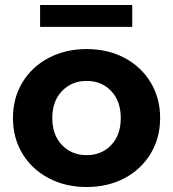

<svg xmlns="http://www.w3.org/2000/svg" viewBox="-20 -743 695 771"><path d="M32 -269Q32 -349 70 -412Q108 -475 175.5 -510.5Q243 -546 328 -546Q413 -546 480 -510.5Q547 -475 585 -412Q623 -349 623 -269Q623 -189 585 -126Q547 -63 480 -27.5Q413 8 328 8Q243 8 175.5 -27.5Q108 -63 70 -126Q32 -189 32 -269ZM465 -269Q465 -337 426.5 -377.5Q388 -418 328 -418Q268 -418 229 -377.5Q190 -337 190 -269Q190 -201 229 -160.5Q268 -120 328 -120Q388 -120 426.5 -160.5Q465 -201 465 -269ZM141 -723H511V-635H141Z"/></svg>

Font: APTA Sans Regular
Style: Bold Italic
Weight: 700
Version: Version 7.200